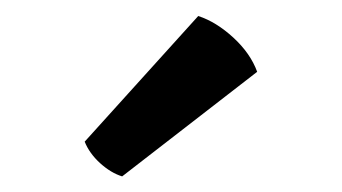

<svg xmlns="http://www.w3.org/2000/svg" viewBox="-20 -764 438 246"><path d="M234 -743.5Q257 -736 279 -715.8Q301 -695.5 309.5 -672L136.5 -538Q122 -542.5 108.2 -555Q94.5 -567.5 88.5 -582.5Z"/></svg>

Font: Signika Negative Light Medium
Style: Regular
Weight: 500
Version: Version 2.001